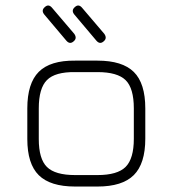

<svg xmlns="http://www.w3.org/2000/svg" viewBox="-20 -683 632 703"><path d="M250 -532Q236 -519 223 -534L142 -630Q130 -645 144 -657Q158 -670 171 -654L252 -559Q263 -543 250 -532ZM360 -532Q346 -519 333 -534L252 -630Q240 -645 254 -657Q268 -670 281 -654L362 -559Q373 -543 360 -532ZM255 0Q164 0 122 -41.5Q80 -83 80 -174V-286Q80 -378 122 -420Q164 -462 255 -461H337Q428 -461 470 -419.5Q512 -378 512 -286V-175Q512 -84 470 -42Q428 0 337 0ZM122 -174Q122 -101 152 -71.5Q182 -42 255 -42H337Q410 -42 440 -72Q470 -102 470 -175V-286Q470 -360 440 -389.5Q410 -419 337 -419H255Q182 -420 152 -390Q122 -360 122 -286Z"/></svg>

Font: Jura Light
Style: Regular
Weight: 300
Designer: Daniel Johnson, Alexei Vanyashin
Foundry: Daniel Johnson
Version: Version 5.103